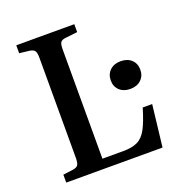

<svg xmlns="http://www.w3.org/2000/svg" viewBox="-128 -821 883 933"><g transform="rotate(-20 313.5 -355.0)"><path d="M57 0V-41L111 -48Q129 -51 135.5 -61Q142 -71 142 -99V-616Q142 -640 135.5 -650Q129 -660 109 -663L57 -669V-710H357V-669L295 -662Q276 -660 269 -651Q262 -642 262 -615V-49H370Q415 -49 443.5 -62.5Q472 -76 491.5 -112Q511 -148 531 -216H580L555 0ZM506 -321Q472 -321 451 -340.5Q430 -360 430 -392Q430 -424 451 -444Q472 -464 506 -464Q541 -464 562 -444.5Q583 -425 583 -393Q583 -361 562 -341Q541 -321 506 -321Z"/></g></svg>

Font: Literata 36pt Medium
Style: Regular
Weight: 500
Designer: Latin by Veronika Burian and Jose Scaglione. Greek by Irene Vlachou. Cyrillic by Vera Evstafieva.
Foundry: TypeTogether
Version: Version 3.002